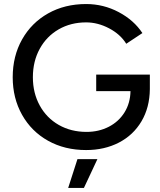

<svg xmlns="http://www.w3.org/2000/svg" viewBox="-20 -732 795 952"><path d="M43 -349Q43 -454 89.5 -536.5Q136 -619 218.5 -665.5Q301 -712 407 -712Q493 -712 568.5 -672Q644 -632 686 -568L606 -515Q577 -562 521 -591.5Q465 -621 407 -621Q331 -621 271 -586.5Q211 -552 177 -490Q143 -428 143 -349Q143 -271 177 -209Q211 -147 271.5 -112.5Q332 -78 409 -78Q470 -78 519.5 -103.5Q569 -129 597.5 -175Q626 -221 627 -280H457V-362H723V-295V-290Q722 -199 681.5 -130.5Q641 -62 569.5 -25Q498 12 407 12Q301 12 218.5 -34Q136 -80 89.5 -162.5Q43 -245 43 -349ZM364 57H463L396 200H318Z"/></svg>

Font: Oak Sans Medium
Style: Regular
Weight: 500
Designer: Erik Kennedy, Walven
Foundry: Erik Kennedy, Walven
Version: Version 1.000